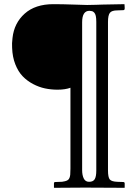

<svg xmlns="http://www.w3.org/2000/svg" viewBox="-20 -667 642 921"><path d="M407.2 205.1Q426.8 205.1 434.3 192.6Q441.9 180.2 441.9 150.9V-562Q441.9 -579.6 439.5 -590.6Q437 -601.6 431.9 -606.7Q426.8 -611.8 422.1 -613.3Q417.5 -614.7 409.2 -615.2Q374 -615.2 374 -560.1V148.9Q374 173.3 381.8 189.2Q389.6 205.1 407.2 205.1ZM498 -562V149.9Q498 184.1 506.8 194.1Q515.6 204.1 543 205.1L570.8 206.1Q578.1 206.1 578.1 212.9V232.9L577.1 233.9Q517.1 232.9 387.2 232.9Q285.2 232.9 240.2 233.9L238.8 232.9V212.9Q238.8 206.1 245.1 206.1L273.9 205.1Q280.3 205.1 282.2 204.1Q300.3 201.7 307.6 194.8Q314.9 188 316.9 170.9Q317.9 162.1 317.9 142.1V-246.1Q293 -236.8 255.9 -236.8Q225.1 -236.8 196 -242.9Q167 -249 138.7 -263.9Q110.4 -278.8 88.9 -301Q67.4 -323.2 53.5 -358.4Q39.6 -393.6 38.1 -438Q36.6 -458 40 -484.9Q47.9 -556.6 98.6 -601.8Q149.4 -647 235.8 -647Q279.3 -647 335 -645Q390.6 -643.1 397.9 -643.1Q417 -643.1 442.6 -644Q468.3 -645 469.2 -645Q487.3 -645.5 523.4 -646Q559.6 -646.5 577.1 -647L578.1 -631.8V-626Q578.1 -618.2 570.8 -618.2L543 -617.2Q516.1 -617.2 507.1 -605.5Q498 -593.8 498 -562Z"/></svg>

Font: Common Serif SemiBold
Style: Regular
Weight: 600
Designer: Philipp H. Poll, Khaled Hosny
Foundry: Stefan Peev, Context Ltd.
Version: Version 1.026